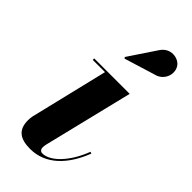

<svg xmlns="http://www.w3.org/2000/svg" viewBox="-231 -764 825 825"><g transform="rotate(45 182.0 -351.5)"><path d="M293 -594C341 -604 358.5 -657 337 -689C319 -717 262.5 -727.5 233 -680.5L150.5 -557L155 -551.5ZM342.5 -162 334.5 -165C300.5 -75 241.5 -13.5 193 -13.5C180.5 -13.5 175.5 -23.5 175.5 -34C175.5 -39.5 177 -46.5 178 -52.5L277.5 -460H62V-451H136.5L51 -96C49.5 -89.5 48.5 -78 48.5 -71C48.5 -14 79.5 10 142 10C236 10 303 -59.5 342.5 -162Z"/></g></svg>

Font: Bodoni* 24pt
Style: Bold Italic
Weight: 700
Italic angle: -13°
Version: Version 2.3